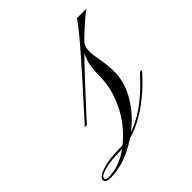

<svg xmlns="http://www.w3.org/2000/svg" viewBox="-209 -512 609 609"><g transform="rotate(-45 95.5 -208.0)"><path d="M10 -163H0L12 -176Q101 -274 155.5 -336.5Q210 -399 227 -425H269Q230 -396 173 -338Q116 -280 22 -177ZM249 -154Q195 -95 138 -62.5Q81 -30 26 -30Q-15 -30 -43.5 -22.5Q-72 -15 -72 -4Q-72 3 -60 3Q-20 3 16.5 -18.5Q53 -40 83 -75.5Q113 -111 130.5 -155.5Q148 -200 148 -247Q148 -275 152.5 -296Q157 -317 171 -340.5Q185 -364 215 -395L268 -425Q233 -398 214 -381.5Q195 -365 187.5 -351.5Q180 -338 180 -323Q180 -307 185.5 -278.5Q191 -250 191 -221Q191 -179 169.5 -138Q148 -97 111.5 -64Q75 -31 31 -11Q-13 9 -58 9Q-78 9 -78 -4Q-78 -17 -48 -27Q-18 -37 25 -37Q132 -37 236 -151L248 -163H257Z"/></g></svg>

Font: Ballet 24pt
Style: Regular
Weight: 400
Designer: Maximiliano R. Sproviero
Foundry: Omnibus-Type
Version: Version 1.100